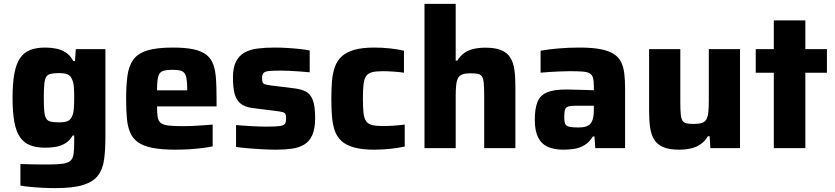

<svg xmlns="http://www.w3.org/2000/svg" viewBox="-20 -763 4300 989"><path d="M266.1 206Q233.7 206 199.4 204.3Q165.1 202.6 135.3 199.6Q105.5 196.7 85.2 193.3V82Q106.1 82.6 129.8 83.2Q153.6 83.7 178.1 84Q202.7 84.3 224.7 84.3Q274.2 84.3 301.8 80.5Q329.4 76.8 342.5 65.2Q355.5 53.7 358.9 31.1Q362.2 8.6 362.2 -29.1V-64.7H354.5Q339.2 -39.2 317.6 -25.5Q295.9 -11.9 269.8 -7.1Q243.7 -2.2 213.6 -2.2Q168.1 -2.2 136 -14.5Q104 -26.8 83.6 -55.6Q63.3 -84.3 54 -134.1Q44.7 -183.9 44.7 -259.3Q44.7 -335.3 54.3 -385.4Q63.8 -435.5 84 -464.4Q104.1 -493.3 135.9 -505.7Q167.8 -518 212.9 -518Q241 -518 268.5 -512.7Q296.1 -507.4 319.4 -492.3Q342.6 -477.2 357.6 -448.5H366.4L370.4 -510H523V-58.4Q523 9 516.2 58.9Q509.5 108.8 484.6 141.3Q459.7 173.7 408.2 189.8Q356.6 206 266.1 206ZM284.4 -132.8Q312.9 -132.8 328.3 -139.4Q343.6 -145.9 350.7 -162.9Q358.4 -178.9 360.3 -202.3Q362.2 -225.7 362.2 -259Q362.2 -291.4 360.5 -315.1Q358.8 -338.8 351.2 -353.9Q344.1 -372.7 328.5 -379.6Q312.9 -386.4 284.4 -386.4Q257.1 -386.4 241.3 -382.7Q225.4 -379 217.9 -366.8Q210.5 -354.5 208.1 -328.9Q205.6 -303.4 205.6 -259Q205.6 -215.3 208.1 -190Q210.5 -164.7 217.9 -152.5Q225.4 -140.2 241.3 -136.5Q257.1 -132.8 284.4 -132.8Z M884.6 8Q813 8 765.9 -1.2Q718.9 -10.4 691.3 -29.9Q663.7 -49.4 650.5 -80.2Q637.3 -110.9 633.5 -154.2Q629.7 -197.4 629.7 -254Q629.7 -323.3 636.6 -373.3Q643.4 -423.3 666.3 -455.4Q689.3 -487.4 737.7 -502.7Q786.2 -518 869.4 -518Q936.2 -518 978.3 -508.7Q1020.4 -499.3 1044.5 -479.7Q1068.5 -460 1079.3 -429Q1090 -397.9 1092.8 -354.3Q1095.5 -310.6 1095.5 -254V-215H788.9Q788.9 -180.6 792.2 -160.3Q795.5 -139.9 808.2 -129.7Q820.9 -119.5 848 -116.3Q875.2 -113.1 922.6 -113.1Q942.4 -113.1 968.1 -114.1Q993.8 -115.1 1022.3 -117.2Q1050.8 -119.3 1075.5 -121.3V-9.2Q1054.4 -4.3 1022.5 -0.4Q990.5 3.6 954.6 5.8Q918.6 8 884.6 8ZM944.5 -282.3V-297.7Q944.5 -334 941.3 -355.2Q938 -376.5 929.5 -386.8Q921.1 -397.1 906.1 -400.2Q891.2 -403.4 868.3 -403.4Q841.8 -403.4 826.2 -399.7Q810.7 -396 802.7 -385.1Q794.7 -374.2 791.8 -353.2Q788.9 -332.3 788.9 -297.7H961.7Z M1402 8Q1369.9 8 1332.5 6Q1295.1 4 1259.6 1Q1224.2 -2 1195.9 -6V-118.8Q1212.1 -117.8 1232.4 -116Q1252.8 -114.2 1274.7 -113.2Q1296.5 -112.2 1317.1 -111.4Q1337.6 -110.7 1354.7 -110.7Q1402 -110.7 1422.5 -113.9Q1443 -117.2 1448.4 -126.7Q1453.7 -136.1 1453.7 -152.2Q1453.7 -167.8 1450.6 -175Q1447.4 -182.2 1436.6 -185.3Q1425.7 -188.3 1401.3 -191.3L1282.3 -206.3Q1238.5 -211.9 1216.6 -231.7Q1194.7 -251.5 1187.3 -284.7Q1179.9 -318 1179.9 -363.3Q1179.9 -415.6 1196 -446.5Q1212.1 -477.4 1240.6 -492.9Q1269.1 -508.4 1308.4 -513.2Q1347.7 -518 1393.1 -518Q1425.2 -518 1459.3 -516Q1493.4 -514 1524.1 -510.7Q1554.8 -507.4 1575.3 -502.9V-390.6Q1550.1 -393.2 1522.5 -395Q1495 -396.8 1470.2 -398.1Q1445.5 -399.3 1427.7 -399.3Q1387.7 -399.3 1366.5 -397.2Q1345.3 -395.1 1337.6 -387.1Q1330 -379.2 1330 -361.1Q1330 -346.7 1332.6 -339.3Q1335.2 -331.9 1345 -328.8Q1354.9 -325.7 1376.4 -322.7L1495.5 -308Q1529.8 -304 1554 -292Q1578.1 -280 1590.7 -249.1Q1603.3 -218.2 1603.3 -155.6Q1603.3 -100.3 1588.8 -67.5Q1574.2 -34.7 1547 -18.4Q1519.8 -2.1 1483.2 2.9Q1446.6 8 1402 8Z M1908.8 8Q1845.4 8 1804.2 -3.4Q1763 -14.7 1739.2 -36.6Q1715.3 -58.5 1704.3 -90.2Q1693.3 -121.9 1690 -163.5Q1686.7 -205.2 1686.7 -255.1Q1686.7 -304 1690.1 -345Q1693.4 -386.1 1705 -418.3Q1716.5 -450.5 1740.4 -472.6Q1764.3 -494.7 1804.9 -506.3Q1845.5 -518 1907.7 -518Q1947.7 -518 1988.2 -513.8Q2028.6 -509.6 2060.8 -501.7V-388.6Q2040.5 -391.7 2009.4 -394Q1978.3 -396.3 1951.3 -396.3Q1916.4 -396.3 1896 -390.9Q1875.7 -385.5 1865.7 -370.6Q1855.6 -355.7 1852.5 -327.8Q1849.4 -299.9 1849.4 -255Q1849.4 -209.5 1852.5 -181.3Q1855.6 -153.2 1866 -138.6Q1876.4 -124 1897 -118.8Q1917.6 -113.7 1952.4 -113.7Q1976 -113.7 2006.5 -115.7Q2037 -117.7 2064.8 -121.3V-8.2Q2031.7 -0.9 1989.9 3.6Q1948.1 8 1908.8 8Z M2166.5 0V-743H2327.3V-450.7H2335.6Q2350.8 -476 2372.2 -490.6Q2393.5 -505.2 2420.9 -511.3Q2448.2 -517.4 2479.5 -517.4Q2530.8 -517.4 2561.6 -504.7Q2592.3 -492 2608.2 -466.8Q2624.2 -441.6 2629.5 -404.6Q2634.8 -367.6 2634.8 -319V0H2474.1V-269.6Q2474.1 -310.8 2471.9 -334.3Q2469.8 -357.8 2462.8 -368.7Q2455.9 -379.6 2441.6 -382.5Q2427.3 -385.4 2403.4 -385.4Q2377.9 -385.4 2362.3 -379.9Q2346.7 -374.5 2339.4 -361Q2332.2 -347.6 2329.8 -324.4Q2327.3 -301.1 2327.3 -265.6V0Z M2881.8 8Q2833.5 8 2800.8 -7.2Q2768 -22.3 2751.4 -56.2Q2734.8 -90 2734.8 -145Q2734.8 -203.2 2748.3 -237.5Q2761.9 -271.9 2797 -286.9Q2832.2 -302 2896.4 -302Q2905.5 -302 2921.8 -301.5Q2938.2 -301 2959.1 -300.5Q2980.1 -300 3000.8 -299.5Q3021.6 -299 3039 -298V-316.7Q3039 -345.8 3034.6 -361.8Q3030.3 -377.9 3017.4 -385.3Q3004.6 -392.6 2979.7 -394.5Q2954.8 -396.3 2913.7 -396.3Q2891.4 -396.3 2863.7 -395Q2835.9 -393.7 2809.5 -392.2Q2783.1 -390.6 2764.6 -388.6V-501.7Q2806 -509.3 2857.7 -513.6Q2909.3 -518 2965.6 -518Q3029.6 -518 3072.4 -509.8Q3115.2 -501.7 3141 -485.3Q3166.8 -469 3179.2 -443.8Q3191.6 -418.7 3195.7 -384.9Q3199.8 -351.2 3199.8 -308.2V0H3046.2L3042.2 -60H3033.9Q3015.2 -29.8 2990 -15Q2964.8 -0.1 2937 3.9Q2909.1 8 2881.8 8ZM2957.9 -106.4Q2976.1 -106.4 2989.4 -108.9Q3002.6 -111.5 3012.4 -118Q3022.2 -124.5 3027.6 -134.4Q3033.4 -145.4 3036.2 -161.3Q3039 -177.3 3039 -199.3V-218.4H2946.3Q2920.7 -218.4 2907.8 -214.5Q2894.9 -210.7 2890.7 -198.2Q2886.5 -185.6 2886.5 -160.1Q2886.5 -138.2 2891 -126.3Q2895.6 -114.5 2911.1 -110.4Q2926.6 -106.4 2957.9 -106.4Z M3478.7 8Q3428 8 3397.1 -5Q3366.1 -18 3350.2 -43.2Q3334.2 -68.4 3328.9 -105.4Q3323.5 -142.4 3323.5 -191V-510H3484.3V-240.4Q3484.3 -199.2 3486.5 -175.7Q3488.6 -152.2 3495.6 -141.3Q3502.5 -130.4 3516.8 -127.5Q3531.1 -124.6 3555 -124.6Q3580.9 -124.6 3596.3 -130.1Q3611.7 -135.5 3619 -149Q3626.2 -162.4 3628.6 -185.6Q3631.1 -208.9 3631.1 -244.4V-510H3791.8V0H3639.2L3635.2 -61.5H3626.3Q3612.2 -36.2 3590.1 -20.8Q3568 -5.4 3539.8 1.3Q3511.6 8 3478.7 8Z M3965.9 0V-388.3H3872.8V-510H3965.9V-658H4128.4V-510H4239.5V-388.3H4128.4V0Z"/></svg>

Font: Saira Thin
Style: Regular
Weight: 100
Designer: Hector Gatti with collaboration of the Omnibus-Type team
Foundry: Omnibus-Type
Version: Version 1.101